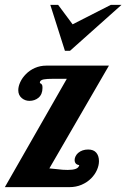

<svg xmlns="http://www.w3.org/2000/svg" viewBox="-20 -770 520 790"><path d="M187 -750H219.2L278.8 -669.9L436 -750H480L268.1 -561H247.1ZM254.9 -445.8H199.2Q172.4 -445.8 160.2 -443.4Q144 -440.4 144 -430.2Q144 -427.7 146 -427.2Q149.9 -426.3 153.3 -420.4Q154.8 -417 154.8 -408.2Q154.8 -381.8 138.2 -367.7Q122.6 -355 101.1 -355Q83.5 -355 69.8 -366.2Q55.2 -378.4 55.2 -398.9Q55.2 -414.6 63.5 -432.4Q71.8 -450.2 86.4 -464.8Q102.1 -481 123.8 -490.5Q145.5 -500 170.9 -500H428.2L183.1 -77.1Q188 -76.7 217.3 -73.7Q237.8 -70.8 258.8 -70.8Q279.3 -70.8 291.5 -75.2Q303.7 -79.6 306.2 -90.8Q296.4 -91.8 291.7 -97.4Q287.1 -103 287.1 -111.8Q287.1 -119.1 290.8 -126.7Q294.4 -134.3 301.3 -140.6Q317.9 -154.8 342.8 -154.8Q365.2 -154.8 376.2 -141.6Q387.2 -128.4 387.2 -106.9Q387.2 -89.4 378.9 -70.6Q370.6 -51.8 355 -36.1Q338.4 -19.5 315.7 -9.8Q293 0 265.1 0H0Z"/></svg>

Font: Pattaya
Style: Regular
Weight: 400
Designer: Pablo Impallari / Thai characters Designed by Thanarat Vachiruckul and Suppakit Chalermlarp
Foundry: Pablo Impallari
Version: Version 2.000